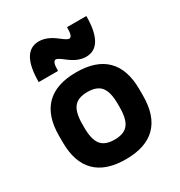

<svg xmlns="http://www.w3.org/2000/svg" viewBox="-183 -900 967 1034"><g transform="rotate(-30 300.0 -382.5)"><path d="M300 10Q176 10 113 -53Q50 -116 50 -240V-280Q50 -404 113 -467Q176 -530 300 -530Q424 -530 487 -467Q550 -404 550 -280V-240Q550 -116 487 -53Q424 10 300 10ZM300 -112Q359 -112 384.5 -144Q410 -176 410 -250V-270Q410 -344 384.5 -376Q359 -408 300 -408Q241 -408 215.5 -376Q190 -344 190 -270V-250Q190 -176 215.5 -144Q241 -112 300 -112ZM390 -575Q367 -575 341 -585Q315 -595 281 -622Q267 -633 256.5 -639Q246 -645 241 -645Q230 -645 225 -631Q220 -617 220 -585H100Q100 -680 127.5 -727.5Q155 -775 210 -775Q233 -775 259 -765Q285 -755 319 -728Q333 -717 343.5 -711Q354 -705 359 -705Q370 -705 375 -719Q380 -733 380 -765H500Q500 -671 472.5 -623Q445 -575 390 -575Z"/></g></svg>

Font: M PLUS Code Latin Expanded
Style: Bold
Weight: 700
Width: 7
Designer: Coji Morishita
Foundry: UNDERFOREST DESIGN
Version: Version 1.002; ttfautohint (v1.8.3)